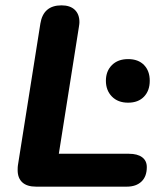

<svg xmlns="http://www.w3.org/2000/svg" viewBox="-20 -698 609 718"><path d="M46 -62Q46 -74 47 -80L131 -610Q142 -678 210 -678Q242 -678 259.5 -661.5Q277 -645 277 -615Q277 -609 275 -597L200 -123H462Q494 -123 511.5 -110Q529 -97 529 -73Q529 -38 509 -19Q489 0 454 0H115Q81 0 63.5 -16Q46 -32 46 -62ZM376 -396Q376 -432 398.5 -454.5Q421 -477 459 -477Q497 -477 518.5 -455Q540 -433 540 -396Q540 -359 518.5 -336.5Q497 -314 459 -314Q421 -314 398.5 -337Q376 -360 376 -396Z"/></svg>

Font: SN Pro Bold
Style: Bold Italic
Weight: 700
Italic angle: -9°
Designer: Tobias Whetton
Foundry: Supernotes
Version: Version 1.003